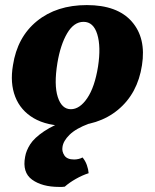

<svg xmlns="http://www.w3.org/2000/svg" viewBox="-20 -487 610 756"><path d="M248 9Q165 9 113 -21.5Q61 -52 40 -106Q19 -160 31 -230Q48 -341 125.5 -404Q203 -467 322 -467Q442 -467 499 -402Q556 -337 539 -230Q522 -119 445 -55Q368 9 248 9ZM259 -57Q294 -57 323.5 -100.5Q353 -144 366 -225Q378 -303 363 -352Q348 -401 309 -401Q271 -401 244.5 -356Q218 -311 206 -239Q192 -153 207.5 -105Q223 -57 259 -57ZM263 -22 330 0Q279 19 254 43.5Q229 68 226 92Q223 109 233.5 125Q244 141 272 141Q280 141 289 139Q298 137 305 133Q316 146 322 163Q328 180 329 195Q304 203 278.5 217.5Q253 232 235 248Q228 249 224 249Q220 249 213 249Q146 249 106.5 220.5Q67 192 79 130Q83 106 99 81Q115 56 153.5 30Q192 4 263 -22Z"/></svg>

Font: Vollkorn ExtraBold
Style: Italic
Weight: 800
Italic angle: -11°
Designer: Friedrich Althausen
Foundry: Friedrich Althausen
Version: Version 5.000; ttfautohint (v1.8.3)